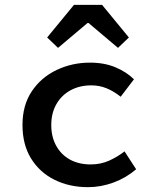

<svg xmlns="http://www.w3.org/2000/svg" viewBox="-20 -762 640 794"><path d="M344 12Q267 12 205.5 -18.5Q144 -49 108.5 -106.5Q73 -164 73 -245Q73 -327 111.5 -384.5Q150 -442 214 -472.5Q278 -503 352 -503Q412 -503 458 -483.5Q504 -464 534 -434L479 -362Q450 -385 420.5 -397Q391 -409 358 -409Q309 -409 271.5 -388.5Q234 -368 213 -331Q192 -294 192 -245Q192 -196 212.5 -159Q233 -122 269.5 -102Q306 -82 355 -82Q397 -82 432 -98Q467 -114 495 -136L543 -62Q501 -26 449 -7Q397 12 344 12ZM220 -564 175 -607 286 -742H402L513 -607L468 -564L346 -667H342Z"/></svg>

Font: Source Code Pro SemiBold
Style: Regular
Weight: 600
Monospace: yes
Designer: Paul D. Hunt, Teo Tuominen
Foundry: Adobe Systems Incorporated
Version: Version 1.018;hotconv 1.0.116;makeotfexe 2.5.65601